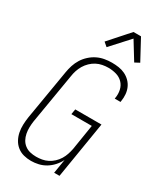

<svg xmlns="http://www.w3.org/2000/svg" viewBox="-237 -1053 975 1148"><g transform="rotate(30 250.0 -479.0)"><path d="M182 8Q155 8 130.5 1.5Q106 -5 86.5 -20.5Q67 -36 55 -58Q43 -80 38 -105Q33 -130 34 -157Q35 -184 39 -210L97 -555Q101 -580 109 -604.5Q117 -629 131 -651.5Q145 -674 165.5 -692.5Q186 -711 209.5 -722.5Q233 -734 258.5 -738.5Q284 -743 309 -743Q333 -743 356.5 -739.5Q380 -736 400.5 -726Q421 -716 437 -700Q453 -684 462 -663.5Q471 -643 473 -619.5Q475 -596 471 -572L470 -565H430L431 -570Q436 -599 430 -626Q424 -653 405.5 -672Q387 -691 360.5 -698.5Q334 -706 306 -706Q286 -706 265 -702Q244 -698 225 -688Q206 -678 190 -662.5Q174 -647 163 -628.5Q152 -610 145.5 -590Q139 -570 136 -549L78 -204Q75 -183 74.5 -161.5Q74 -140 78 -119.5Q82 -99 91.5 -81.5Q101 -64 117 -51.5Q133 -39 153.5 -34Q174 -29 196 -29Q216 -29 236 -32.5Q256 -36 275 -45.5Q294 -55 310 -70Q326 -85 337 -103Q348 -121 354.5 -140.5Q361 -160 365 -180L393 -355H252L258 -391H439L375 0H338L354 -97Q342 -73 323.5 -52.5Q305 -32 282 -18Q259 -4 233 2Q207 8 182 8ZM234 -807 207 -830 328 -966H380L455 -827L423 -810L348 -932Z"/></g></svg>

Font: Iosevka Term Curly XLt Obl
Style: Regular
Weight: 200
Italic angle: -9°
Designer: Belleve Invis
Foundry: Belleve Invis
Version: Version 32.3.0